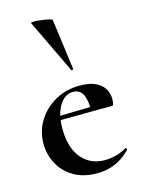

<svg xmlns="http://www.w3.org/2000/svg" viewBox="-114 -797 645 875"><g transform="rotate(-15 209.0 -359.5)"><path d="M235 12Q170 12 124.5 -15Q79 -42 55.5 -86.5Q32 -131 32 -181Q32 -240 62 -288.5Q92 -337 143.5 -366Q195 -395 260 -395Q322 -395 355 -368.5Q388 -342 388 -296Q388 -285 386 -276Q384 -267 377 -267H281Q283 -314 270 -344.5Q257 -375 223 -375Q183 -375 158 -333.5Q133 -292 133 -223Q133 -167 151 -125Q169 -83 203 -60Q237 -37 285 -37Q309 -37 336.5 -44Q364 -51 386 -65Q388 -67 391.5 -63Q395 -59 393 -56Q356 -19 317.5 -3.5Q279 12 235 12ZM98 -265 97 -284 316 -289V-267ZM120 -727Q119 -731 133 -731Q147 -731 167 -728.5Q187 -726 202.5 -722.5Q218 -719 219 -716L251 -476Q251 -474 246.5 -472.5Q242 -471 241 -474Z"/></g></svg>

Font: Cormorant Garamond Light
Style: Regular
Weight: 300
Designer: Christian Thalmann (Catharsis Fonts)
Foundry: Catharsis Fonts
Version: Version 4.001